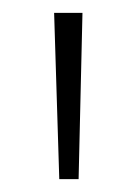

<svg xmlns="http://www.w3.org/2000/svg" viewBox="-20 -734 211 298"><path d="M108 -714 102 -456H72L64 -714Z"/></svg>

Font: Noto Sans Arabic UI XCn XLt
Style: Regular
Weight: 200
Width: 2
Designer: Monotype Design Team, Nadine Chahine and Nizar Qandah
Foundry: Monotype Imaging Inc.
Version: Version 2.010; ttfautohint (v1.8.4.7-5d5b)